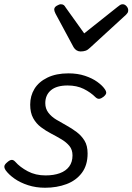

<svg xmlns="http://www.w3.org/2000/svg" viewBox="-21 -864 623 903"><path d="M191 19Q148 19 111 7Q74 -5 47 -24Q20 -43 5 -64Q-1 -73 -0.5 -81.5Q0 -90 12 -100Q24 -111 33 -112Q42 -113 51 -103Q73 -78 109.5 -58.5Q146 -39 193 -39Q232 -39 260.5 -49.5Q289 -60 304.5 -81Q320 -102 320 -133Q320 -160 305.5 -177.5Q291 -195 268.5 -208.5Q246 -222 220 -235.5Q194 -249 171.5 -266Q149 -283 135 -308.5Q121 -334 121 -372Q121 -413 141 -446Q161 -479 202 -499Q243 -519 301 -519Q344 -519 378.5 -507.5Q413 -496 436.5 -479Q460 -462 471 -446Q479 -435 478.5 -427Q478 -419 466 -409Q456 -401 447 -399.5Q438 -398 429 -406Q405 -430 372.5 -446Q340 -462 297 -462Q245 -462 218.5 -439.5Q192 -417 192 -379Q192 -353 206.5 -334Q221 -315 243.5 -301.5Q266 -288 291.5 -274Q317 -260 339.5 -243Q362 -226 376.5 -202.5Q391 -179 391 -142Q391 -87 364 -51Q337 -15 291.5 2Q246 19 191 19ZM556 -844Q566 -844 574 -835Q582 -826 582 -816Q582 -808 579 -803.5Q576 -799 572 -795L403 -640Q392 -629 381.5 -625.5Q371 -622 358 -622Q348 -622 339.5 -627Q331 -632 325 -642L240 -800Q237 -806 235.5 -811Q234 -816 234 -819Q234 -830 246 -837Q258 -844 265 -844Q274 -844 279 -840Q284 -836 287 -830L375 -707L531 -831Q538 -836 543 -840Q548 -844 556 -844Z"/></svg>

Font: Playwrite CO Light
Style: Regular
Weight: 300
Version: Version 1.002